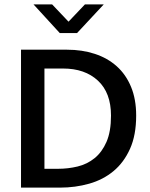

<svg xmlns="http://www.w3.org/2000/svg" viewBox="-20 -857 686 877"><path d="M286 -630Q355 -630 413 -611Q471 -592 513 -554.5Q555 -517 578.5 -460.5Q602 -404 602 -329Q602 -240 574 -177.5Q546 -115 498.5 -75.5Q451 -36 387.5 -18Q324 0 254 0H76V-630ZM183 -86H245Q291 -86 334.5 -96.5Q378 -107 412 -134.5Q446 -162 466.5 -209Q487 -256 487 -329Q487 -433 427.5 -488.5Q368 -544 268 -544H183ZM133 -837H218L293 -758L368 -837H454L332 -706H253Z"/></svg>

Font: Mukta Mahee Medium
Style: Regular
Weight: 500
Designer: Shuchita Grover, Noopur Datye, Girish Dalvi, Yashodeep Gholap
Foundry: Ek Type
Version: Version 2.538;PS 1.000;hotconv 16.6.51;makeotf.lib2.5.65220;